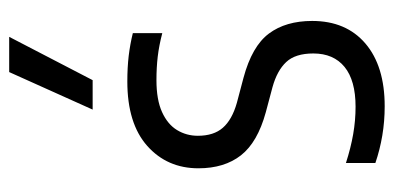

<svg xmlns="http://www.w3.org/2000/svg" viewBox="-240 -608 858 418"><g transform="rotate(-90 189.0 -399.0)"><path d="M166.7 9.5Q133.9 9.5 103 4.3Q72.1 -0.9 43.1 -10.8V-74.9Q76 -64.3 105.9 -59.1Q135.8 -53.9 165.7 -53.9Q222.8 -53.9 252.2 -77.8Q281.6 -101.8 281.6 -145.8Q281.6 -185.1 262.9 -204.9Q244.3 -224.8 208.1 -234.8L153.4 -249.4Q88.2 -267.3 59.9 -303.4Q31.6 -339.5 31.6 -396Q31.6 -464 80.3 -507.4Q129.1 -550.8 220.6 -550.8Q250.9 -550.8 276.5 -547.8Q302.1 -544.7 325.9 -538.8V-474.7Q298.7 -481.8 274.8 -484.6Q250.9 -487.4 223.5 -487.4Q180.8 -487.4 154 -475.2Q127.2 -463 114.8 -442.5Q102.4 -422 102.4 -397.3Q102.4 -362.7 119.9 -342.8Q137.4 -322.8 173.9 -312.4L228.6 -297.9Q297.4 -279.4 324.9 -242.6Q352.4 -205.8 352.4 -148.3Q352.4 -74.5 303.3 -32.5Q254.1 9.5 166.7 9.5ZM159.4 -626.3 241.1 -808H317.8L223.5 -626.3Z"/></g></svg>

Font: Encode Sans Condensed Thin
Style: Regular
Weight: 100
Width: 3
Designer: Multiple Designers
Foundry: Impallari Type
Version: Version 3.002